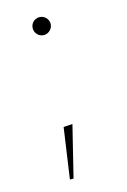

<svg xmlns="http://www.w3.org/2000/svg" viewBox="-94 -516 438 663"><g transform="rotate(-15 125.0 -184.5)"><path d="M83 -437C83 -420 97 -405 115 -405C132 -405 147 -420 147 -437C147 -455 132 -469 115 -469C97 -469 83 -455 83 -437ZM98 -81 72 100H85L130 -83Z"/></g></svg>

Font: Italiana
Style: Regular
Weight: 400
Designer: Santiago Orozco
Foundry: Santiago Orozco
Version: Version 1.000;PS 001.001;hotconv 1.0.56